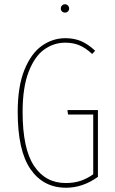

<svg xmlns="http://www.w3.org/2000/svg" viewBox="-20 -870 538 900"><path d="M426 -632 412 -617Q382 -645 352.5 -657.5Q323 -670 286 -670Q233 -670 188 -638.5Q143 -607 114.5 -534Q86 -461 86 -345Q86 -173 139.5 -92.5Q193 -12 288 -12Q327 -12 358 -22.5Q389 -33 417 -53V-333H299L296 -354H439V-41Q368 10 290 10Q183 10 123 -77Q63 -164 63 -345Q63 -465 94.5 -542.5Q126 -620 176.5 -655.5Q227 -691 286 -691Q328 -691 360.5 -677Q393 -663 426 -632ZM304 -830Q304 -822 298.5 -816.5Q293 -811 285 -811Q276 -811 270.5 -816.5Q265 -822 265 -830Q265 -838 270.5 -844Q276 -850 285 -850Q293 -850 298.5 -844Q304 -838 304 -830Z"/></svg>

Font: Fira Sans Extra Condensed Thin
Style: Regular
Weight: 250
Width: 1
Designer: Carrois Corporate & Edenspiekermann AG
Foundry: Carrois Corporate GbR & Edenspiekermann AG
Version: Version 4.203